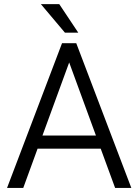

<svg xmlns="http://www.w3.org/2000/svg" viewBox="-20 -923 679 943"><path d="M545.4 0 474.6 -192.9H164.6L94.2 0H14.6L284.7 -710.9H354.5L625 0ZM188.5 -257.3H451.2L319.8 -616.2ZM271 -902.8 364.3 -762.7H298.8L180.7 -902.8Z"/></svg>

Font: Vazirmatn UI FD Light
Style: Regular
Weight: 300
Designer: Saber Rastikerdar
Foundry: Saber Rastikerdar
Version: Version 33.003